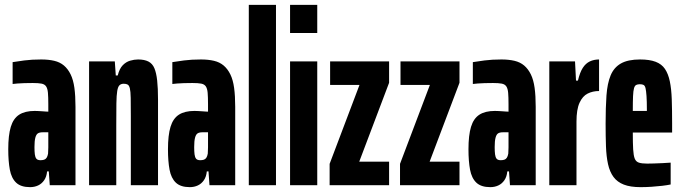

<svg xmlns="http://www.w3.org/2000/svg" viewBox="-20 -763 2810 791"><path d="M104 8Q66 8 46.5 -10.5Q27 -29 20.5 -64Q14 -99 14 -148Q14 -206 24.5 -240.5Q35 -275 59 -290.5Q83 -306 123 -306Q130 -306 138.5 -305.5Q147 -305 154.5 -304.5Q162 -304 168.5 -303.5Q175 -303 179 -303V-333Q179 -363 177.5 -380.5Q176 -398 170 -407Q164 -416 151 -418.5Q138 -421 115 -421Q96 -421 80 -420.5Q64 -420 52 -419Q40 -418 32 -417V-507Q49 -510 80 -514Q111 -518 150 -518Q180 -518 203.5 -512.5Q227 -507 243.5 -493Q260 -479 271 -456.5Q282 -434 286.5 -401Q291 -368 291 -323V0H185L181 -57H174Q172 -35 162 -20.5Q152 -6 137 1Q122 8 104 8ZM147 -103Q155 -103 161.5 -105Q168 -107 172 -113Q176 -119 178 -130Q179 -142 179 -156Q179 -170 179 -188V-218H156Q143 -218 136 -213.5Q129 -209 125.5 -195.5Q122 -182 122 -157Q122 -139 123.5 -127Q125 -115 130 -109Q135 -103 147 -103Z M347 0V-510H453L457 -452H465Q472 -480 485.5 -494Q499 -508 516 -513Q533 -518 549 -518Q575 -518 591.5 -509.5Q608 -501 616 -482Q624 -463 627.5 -431.5Q631 -400 631 -353V0H519V-284Q519 -332 518.5 -359.5Q518 -387 515 -399Q512 -411 506 -414.5Q500 -418 490 -418Q479 -418 472.5 -412Q466 -406 463 -388.5Q460 -371 459.5 -337Q459 -303 459 -246V0Z M762 8Q724 8 704.5 -10.5Q685 -29 678.5 -64Q672 -99 672 -148Q672 -206 682.5 -240.5Q693 -275 717 -290.5Q741 -306 781 -306Q788 -306 796.5 -305.5Q805 -305 812.5 -304.5Q820 -304 826.5 -303.5Q833 -303 837 -303V-333Q837 -363 835.5 -380.5Q834 -398 828 -407Q822 -416 809 -418.5Q796 -421 773 -421Q754 -421 738 -420.5Q722 -420 710 -419Q698 -418 690 -417V-507Q707 -510 738 -514Q769 -518 808 -518Q838 -518 861.5 -512.5Q885 -507 901.5 -493Q918 -479 929 -456.5Q940 -434 944.5 -401Q949 -368 949 -323V0H843L839 -57H832Q830 -35 820 -20.5Q810 -6 795 1Q780 8 762 8ZM805 -103Q813 -103 819.5 -105Q826 -107 830 -113Q834 -119 836 -130Q837 -142 837 -156Q837 -170 837 -188V-218H814Q801 -218 794 -213.5Q787 -209 783.5 -195.5Q780 -182 780 -157Q780 -139 781.5 -127Q783 -115 788 -109Q793 -103 805 -103Z M1005 0V-743H1117V0Z M1175 -627V-743H1287V-627ZM1175 0V-510H1287V0Z M1338 0V-88L1461 -413H1340V-510H1583V-422L1460 -97H1583V0Z M1628 0V-88L1751 -413H1630V-510H1873V-422L1750 -97H1873V0Z M2000 8Q1962 8 1942.5 -10.5Q1923 -29 1916.5 -64Q1910 -99 1910 -148Q1910 -206 1920.5 -240.5Q1931 -275 1955 -290.5Q1979 -306 2019 -306Q2026 -306 2034.5 -305.5Q2043 -305 2050.5 -304.5Q2058 -304 2064.5 -303.5Q2071 -303 2075 -303V-333Q2075 -363 2073.5 -380.5Q2072 -398 2066 -407Q2060 -416 2047 -418.5Q2034 -421 2011 -421Q1992 -421 1976 -420.5Q1960 -420 1948 -419Q1936 -418 1928 -417V-507Q1945 -510 1976 -514Q2007 -518 2046 -518Q2076 -518 2099.5 -512.5Q2123 -507 2139.5 -493Q2156 -479 2167 -456.5Q2178 -434 2182.5 -401Q2187 -368 2187 -323V0H2081L2077 -57H2070Q2068 -35 2058 -20.5Q2048 -6 2033 1Q2018 8 2000 8ZM2043 -103Q2051 -103 2057.5 -105Q2064 -107 2068 -113Q2072 -119 2074 -130Q2075 -142 2075 -156Q2075 -170 2075 -188V-218H2052Q2039 -218 2032 -213.5Q2025 -209 2021.5 -195.5Q2018 -182 2018 -157Q2018 -139 2019.5 -127Q2021 -115 2026 -109Q2031 -103 2043 -103Z M2243 0V-510H2349L2353 -431H2361Q2369 -465 2381 -483.5Q2393 -502 2410 -510Q2427 -518 2448 -518V-388Q2422 -388 2401 -377.5Q2380 -367 2367.5 -339.5Q2355 -312 2355 -262V0Z M2619 8Q2577 8 2550 -2.5Q2523 -13 2507.5 -34Q2492 -55 2485 -86.5Q2478 -118 2476.5 -160Q2475 -202 2475 -254Q2475 -320 2478.5 -369.5Q2482 -419 2495.5 -452Q2509 -485 2538 -501.5Q2567 -518 2617 -518Q2656 -518 2681 -508.5Q2706 -499 2719.5 -479Q2733 -459 2739.5 -428Q2746 -397 2747.5 -354Q2749 -311 2749 -254V-217H2587Q2587 -173 2588.5 -147.5Q2590 -122 2595 -109.5Q2600 -97 2612 -93Q2624 -89 2646 -89Q2655 -89 2673 -89.5Q2691 -90 2711 -91Q2731 -92 2743 -93V-3Q2729 0 2708 2.5Q2687 5 2664 6.5Q2641 8 2619 8ZM2645 -286V-310Q2645 -346 2643.5 -367.5Q2642 -389 2639.5 -399.5Q2637 -410 2631.5 -413Q2626 -416 2616 -416Q2607 -416 2601 -413Q2595 -410 2592 -399.5Q2589 -389 2588 -367Q2587 -345 2587 -306H2665Z"/></svg>

Font: Saira UltraCondensed ExtraBold
Style: Regular
Weight: 800
Width: 1
Designer: Hector Gatti with collaboration of the Omnibus-Type team
Foundry: Omnibus-Type
Version: Version 1.101